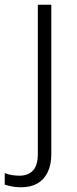

<svg xmlns="http://www.w3.org/2000/svg" viewBox="-72 -552 325 812"><path d="M17 240Q-5 240 -22 236.5Q-39 233 -52 229V180Q-37 186 -21.5 188.5Q-6 191 11 191Q47 191 67.5 169Q88 147 88 99V-532H145V100Q145 145 129.5 176.5Q114 208 86 224Q58 240 17 240Z"/></svg>

Font: Noto Sans Symbols Light
Style: Regular
Weight: 300
Version: Version 2.002